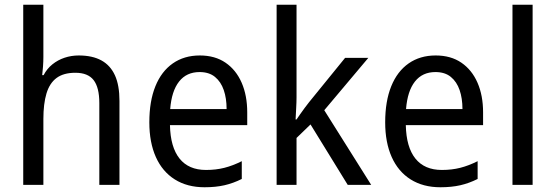

<svg xmlns="http://www.w3.org/2000/svg" viewBox="-20 -780 2344 810"><path d="M163 -540Q163 -520 161.5 -500Q160 -480 158 -463H164Q178 -490 201 -508.5Q224 -527 252.5 -536.5Q281 -546 312 -546Q370 -546 408 -525Q446 -504 465 -462Q484 -420 484 -354V0H399V-345Q399 -411 375 -442Q351 -473 298 -473Q248 -473 218.5 -451Q189 -429 176 -385.5Q163 -342 163 -278V0H78V-760H163Z M823 -546Q887 -546 931.5 -515.5Q976 -485 999.5 -431Q1023 -377 1023 -306V-252H697Q699 -159 737.5 -111Q776 -63 849 -63Q891 -63 926.5 -72Q962 -81 1000 -100V-25Q964 -7 927 1.5Q890 10 843 10Q770 10 717.5 -23Q665 -56 637.5 -117.5Q610 -179 610 -264Q610 -353 635.5 -416Q661 -479 709 -512.5Q757 -546 823 -546ZM822 -476Q767 -476 735.5 -436Q704 -396 698 -320H936Q936 -365 924 -400Q912 -435 887 -455.5Q862 -476 822 -476Z M1231 -370Q1231 -350 1229.5 -324Q1228 -298 1227 -276H1231Q1237 -285 1246.5 -298.5Q1256 -312 1266 -325.5Q1276 -339 1284 -349L1436 -536H1534L1348 -315L1546 0H1447L1290 -255L1231 -198V0H1147V-760H1231Z M1818 -546Q1882 -546 1926.5 -515.5Q1971 -485 1994.5 -431Q2018 -377 2018 -306V-252H1692Q1694 -159 1732.5 -111Q1771 -63 1844 -63Q1886 -63 1921.5 -72Q1957 -81 1995 -100V-25Q1959 -7 1922 1.5Q1885 10 1838 10Q1765 10 1712.5 -23Q1660 -56 1632.5 -117.5Q1605 -179 1605 -264Q1605 -353 1630.5 -416Q1656 -479 1704 -512.5Q1752 -546 1818 -546ZM1817 -476Q1762 -476 1730.5 -436Q1699 -396 1693 -320H1931Q1931 -365 1919 -400Q1907 -435 1882 -455.5Q1857 -476 1817 -476Z M2227 0H2142V-760H2227Z"/></svg>

Font: Noto Sans Khmer SemiCondensed
Style: Regular
Weight: 400
Width: 4
Designer: Danh Hong and the Monotype Design Team
Foundry: Monotype Imaging Inc.
Version: Version 2.004